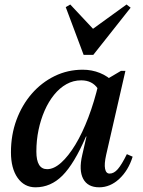

<svg xmlns="http://www.w3.org/2000/svg" viewBox="-20 -798 617 831"><path d="M133.6 12.7Q85.1 12.7 56.2 -28.3Q27.4 -69.3 27.4 -139.1Q27.4 -214.2 51.3 -279Q75.3 -343.8 117.6 -392.5Q159.9 -441.1 216.4 -468.7Q272.9 -496.3 338.1 -496.3Q377.6 -496.3 412.2 -482.3Q446.8 -468.4 473 -441.5L428 -310Q428 -378.4 403.5 -414.3Q379.1 -450.3 331.6 -450.3Q297.3 -450.3 267.7 -433.8Q238.2 -417.4 214.2 -387.8Q190.2 -358.2 173.1 -319.1Q156 -280 146.7 -235.2Q137.4 -190.4 137.4 -142.1Q137.4 -65.8 184.1 -65.8Q213.3 -65.8 244.7 -93.9Q276 -122 306.3 -172Q336.6 -222 362.4 -289.8Q388.2 -357.6 406.9 -437.2L455 -430.9L413.2 -207.1H352.2Q301.2 -89.1 250.4 -38.2Q199.7 12.7 133.6 12.7ZM409.4 12.7Q359.6 12.7 340.1 -24Q320.5 -60.7 335.9 -126.9L408.9 -445.7H426.4L503.6 -491.3H522.8L439.4 -127.5Q430.6 -88.1 434.8 -67.4Q438.9 -46.7 454.4 -46.7Q473.1 -46.7 489.8 -65.9Q506.6 -85.1 529.1 -130.8L554.1 -119.8Q535.5 -60.2 496.1 -23.7Q456.7 12.7 409.4 12.7ZM342 -560.4 264.5 -767.2 284.1 -778.5 395.6 -659.5H363.3L527.7 -778.5L545.4 -764.8L383.7 -560.4Z"/></svg>

Font: Platypi Light
Style: Italic
Weight: 300
Italic angle: -13°
Designer: David Sargent
Foundry: Bolt Cutter Type
Version: Version 1.200